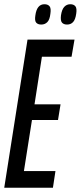

<svg xmlns="http://www.w3.org/2000/svg" viewBox="-30 -887 381 907"><path d="M-10 0 100 -700H322L308 -619H168L133 -394H256L244 -320H121L83 -79H232L220 0ZM287 -771Q271 -771 263 -780Q255 -789 258 -814Q262 -842 273.5 -854.5Q285 -867 302 -867Q318 -867 326 -857.5Q334 -848 330 -822Q326 -794 315 -782.5Q304 -771 287 -771ZM165 -771Q149 -771 141 -780Q133 -789 137 -814Q144 -867 180 -867Q196 -867 204 -857.5Q212 -848 208 -822Q205 -794 193.5 -782.5Q182 -771 165 -771Z"/></svg>

Font: Georama Extra Condensed Medium
Style: Italic
Weight: 500
Width: 2
Italic angle: -9°
Designer: Jean-Baptiste Levee
Foundry: Production Type
Version: Version 1.000